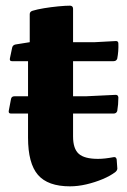

<svg xmlns="http://www.w3.org/2000/svg" viewBox="-20 -646 449 678"><path d="M227 12Q149 12 114 -28.5Q79 -69 79 -160V-430H22Q13 -430 15 -440L23 -478Q25 -487 35 -489L85 -497V-596Q85 -605 95 -608Q111 -613 135.5 -617Q160 -621 185.5 -623.5Q211 -626 228 -626Q238 -625 238 -615V-497H314L388 -501Q398 -502 398 -492Q399 -465 394 -439Q391 -430 381 -430H238V-164Q238 -121 258 -103Q278 -85 326 -85Q338 -85 351.5 -86.5Q365 -88 381 -91Q390 -93 392 -83L394 -55Q396 -46 388 -39Q370 -25 342.5 -13.5Q315 -2 285 5Q255 12 227 12ZM19 -245Q9 -245 11 -255L19 -297Q21 -306 31 -306H283L387 -311Q397 -312 398 -302Q398 -277 394 -254Q391 -245 381 -245Z"/></svg>

Font: Hahmlet
Style: Bold
Weight: 700
Designer: Minjoo Ham & Mark Frömberg
Foundry: hypertype
Version: Version 1.002; ttfautohint (v1.8.3)